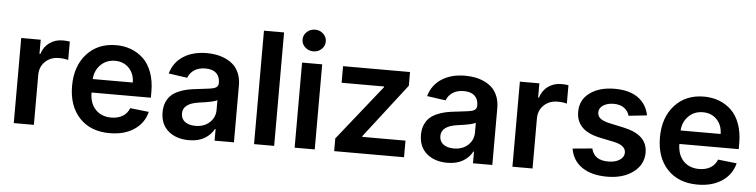

<svg xmlns="http://www.w3.org/2000/svg" viewBox="-46 -988 4827 1226"><g transform="rotate(5 2367.0 -375.5)"><path d="M65.9 0V-545.4H190.9V-454.6H196.3Q210.9 -501.5 247.3 -527.3Q283.7 -553.2 331.1 -553.2Q356.4 -553.2 377 -549.8V-431.6Q353 -439 317.4 -439Q264.2 -439 229.5 -405.8Q194.8 -372.6 194.8 -320.8V0Z M681.2 10.7Q558.1 10.7 487.1 -64.9Q416 -140.6 416 -269.5Q416 -396.5 486.8 -474.6Q557.6 -552.7 674.3 -552.7Q726.1 -552.7 770.3 -536.1Q814.5 -519.5 849.1 -486.8Q883.8 -454.1 903.8 -400.1Q923.8 -346.2 923.8 -276.9V-237.8H543.5Q543.9 -168.5 581.8 -128.9Q619.6 -89.4 682.6 -89.4Q724.6 -89.4 754.9 -107.4Q785.2 -125.5 798.3 -159.7L918.5 -146.5Q900.9 -74.2 837.9 -31.7Q774.9 10.7 681.2 10.7ZM543.9 -324.2H800.3Q799.8 -380.4 765.4 -416.5Q731 -452.6 676.3 -452.6Q620.1 -452.6 583.5 -415.5Q546.9 -378.4 543.9 -324.2Z M1189 11.2Q1107.9 11.2 1057.1 -31.7Q1006.3 -74.7 1006.3 -152.8Q1006.3 -188.5 1018.1 -216.1Q1029.8 -243.7 1048.3 -261.2Q1066.9 -278.8 1095 -291Q1123 -303.2 1150.6 -309.1Q1178.2 -314.9 1213.4 -318.8Q1219.7 -319.3 1231.4 -320.8Q1306.6 -328.6 1325.2 -335.9Q1348.1 -345.2 1348.1 -367.7V-370.1Q1348.1 -410.6 1324.2 -432.4Q1300.3 -454.1 1255.9 -454.1Q1211.4 -454.1 1182.9 -434.6Q1154.3 -415 1144 -384.8L1023.9 -401.9Q1044.9 -475.1 1106.2 -513.9Q1167.5 -552.7 1255.4 -552.7Q1288.1 -552.7 1318.4 -547.1Q1348.6 -541.5 1378.2 -527.8Q1407.7 -514.2 1429.2 -493.4Q1450.7 -472.7 1463.9 -439.7Q1477.1 -406.7 1477.1 -365.2V0H1353V-74.7H1349.1Q1329.6 -37.1 1289.3 -12.9Q1249 11.2 1189 11.2ZM1222.2 -83.5Q1278.8 -83.5 1313.7 -116.2Q1348.6 -148.9 1348.6 -195.8V-259.8Q1332.5 -246.6 1231 -233.4Q1130.4 -218.8 1130.4 -155.3Q1130.4 -120.6 1155.5 -102.1Q1180.7 -83.5 1222.2 -83.5Z M1734.9 -727.1V0H1606V-727.1Z M1983.6 -643.3Q1961.9 -623 1931.2 -623Q1900.4 -623 1878.4 -643.3Q1856.4 -663.6 1856.4 -692.4Q1856.4 -721.2 1878.4 -741.7Q1900.4 -762.2 1931.2 -762.2Q1961.9 -762.2 1983.6 -741.7Q2005.4 -721.2 2005.4 -692.4Q2005.4 -663.6 1983.6 -643.3ZM1866.2 0V-545.4H1995.1V0Z M2119.6 0V-81.5L2400.9 -434.1V-439H2128.9V-545.4H2558.1V-457.5L2290.5 -111.3V-106.4H2567.4V0Z M2845.2 11.2Q2764.2 11.2 2713.4 -31.7Q2662.6 -74.7 2662.6 -152.8Q2662.6 -188.5 2674.3 -216.1Q2686 -243.7 2704.6 -261.2Q2723.1 -278.8 2751.2 -291Q2779.3 -303.2 2806.9 -309.1Q2834.5 -314.9 2869.6 -318.8Q2876 -319.3 2887.7 -320.8Q2962.9 -328.6 2981.4 -335.9Q3004.4 -345.2 3004.4 -367.7V-370.1Q3004.4 -410.6 2980.5 -432.4Q2956.5 -454.1 2912.1 -454.1Q2867.7 -454.1 2839.1 -434.6Q2810.5 -415 2800.3 -384.8L2680.2 -401.9Q2701.2 -475.1 2762.5 -513.9Q2823.7 -552.7 2911.6 -552.7Q2944.3 -552.7 2974.6 -547.1Q3004.9 -541.5 3034.4 -527.8Q3064 -514.2 3085.4 -493.4Q3106.9 -472.7 3120.1 -439.7Q3133.3 -406.7 3133.3 -365.2V0H3009.3V-74.7H3005.4Q2985.8 -37.1 2945.6 -12.9Q2905.3 11.2 2845.2 11.2ZM2878.4 -83.5Q2935.1 -83.5 2970 -116.2Q3004.9 -148.9 3004.9 -195.8V-259.8Q2988.8 -246.6 2887.2 -233.4Q2786.6 -218.8 2786.6 -155.3Q2786.6 -120.6 2811.8 -102.1Q2836.9 -83.5 2878.4 -83.5Z M3262.2 0V-545.4H3387.2V-454.6H3392.6Q3407.2 -501.5 3443.6 -527.3Q3480 -553.2 3527.3 -553.2Q3552.7 -553.2 3573.2 -549.8V-431.6Q3549.3 -439 3513.7 -439Q3460.4 -439 3425.8 -405.8Q3391.1 -372.6 3391.1 -320.8V0Z M4089.8 -401.4 3972.7 -388.7Q3964.8 -418 3939.2 -437.3Q3913.6 -456.5 3872.1 -456.5Q3831.5 -456.5 3804.7 -439Q3777.8 -421.4 3778.3 -394Q3777.8 -370.1 3795.9 -355.2Q3814 -340.3 3855 -331.1L3948.2 -311Q4025.9 -293.9 4063.5 -257.8Q4101.1 -221.7 4101.6 -163.6Q4101.1 -85.9 4036.1 -37.6Q3971.2 10.7 3868.7 10.7Q3769 10.7 3708 -31.2Q3647 -73.2 3634.8 -148.9L3760.3 -160.6Q3777.3 -86.4 3868.2 -86.4Q3913.6 -86.4 3941.7 -105Q3969.7 -123.5 3969.7 -151.9Q3969.7 -197.8 3896.5 -213.9L3803.2 -233.4Q3648.9 -265.1 3649.9 -387.2Q3649.4 -462.4 3710.4 -507.6Q3771.5 -552.7 3870.6 -552.7Q3964.4 -552.7 4020.3 -512.5Q4076.2 -472.2 4089.8 -401.4Z M4449.2 10.7Q4326.2 10.7 4255.1 -64.9Q4184.1 -140.6 4184.1 -269.5Q4184.1 -396.5 4254.9 -474.6Q4325.7 -552.7 4442.4 -552.7Q4494.1 -552.7 4538.3 -536.1Q4582.5 -519.5 4617.2 -486.8Q4651.9 -454.1 4671.9 -400.1Q4691.9 -346.2 4691.9 -276.9V-237.8H4311.5Q4312 -168.5 4349.9 -128.9Q4387.7 -89.4 4450.7 -89.4Q4492.7 -89.4 4522.9 -107.4Q4553.2 -125.5 4566.4 -159.7L4686.5 -146.5Q4668.9 -74.2 4606 -31.7Q4543 10.7 4449.2 10.7ZM4312 -324.2H4568.4Q4567.9 -380.4 4533.4 -416.5Q4499 -452.6 4444.3 -452.6Q4388.2 -452.6 4351.6 -415.5Q4314.9 -378.4 4312 -324.2Z"/></g></svg>

Font: Interop SemBd
Style: Regular
Weight: 600
Designer: Rasmus Andersson, Google, Jang Haemin
Foundry: jhaemin
Version: Version 1.007